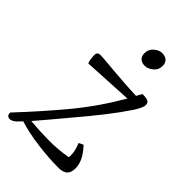

<svg xmlns="http://www.w3.org/2000/svg" viewBox="-210 -724 815 815"><g transform="rotate(45 197.5 -316.0)"><path d="M7 12Q-11 12 -11 -9Q82 -108 159 -201Q236 -294 299 -403L76 -391Q72 -401 70.5 -413Q69 -425 69 -435Q69 -453 88 -453Q95 -453 118.5 -451Q142 -449 175.5 -446Q209 -443 246.5 -440.5Q284 -438 317 -437Q324 -449 331 -462Q353 -462 363.5 -457.5Q374 -453 374 -438Q374 -422 347.5 -382Q321 -342 279.5 -289Q238 -236 192 -182Q152 -134 124.5 -101.5Q97 -69 78 -47Q132 -42 187.5 -41.5Q243 -41 299 -51Q300 -56 300 -62Q300 -90 286 -123L306 -133Q353 -84 353 -38Q353 -11 339.5 0.5Q326 12 302 12Q241 12 172.5 3Q104 -6 55 -22Q34 1 25 6.5Q16 12 7 12ZM253 -553Q234 -553 224 -563Q214 -573 214 -590Q214 -614 231.5 -629Q249 -644 267 -644Q287 -644 297 -634Q307 -624 307 -607Q307 -582 288.5 -567.5Q270 -553 253 -553Z"/></g></svg>

Font: Petrona Light
Style: Italic
Weight: 300
Italic angle: -9°
Designer: Ringo R. Seeber
Foundry: Ringo R. Seeber
Version: Version 2.001; ttfautohint (v1.8.3)